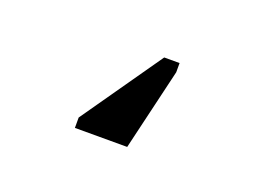

<svg xmlns="http://www.w3.org/2000/svg" viewBox="-43 -20 419 315"><g transform="rotate(20 166.5 137.5)"><path d="M228 57.6V73.7L194.3 216.3H103V198.2L201.2 57.6Z"/></g></svg>

Font: Tinos
Style: Regular
Weight: 400
Designer: Steve Matteson
Foundry: Monotype Imaging Inc.
Version: Version 1.23